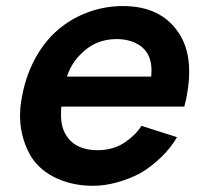

<svg xmlns="http://www.w3.org/2000/svg" viewBox="-20 -598 667 634"><path d="M197 -154Q211.5 -128.5 238.2 -115.2Q265 -102 301 -102Q354.5 -102 392.5 -128Q410 -140 423.8 -153.5Q437.5 -167 447 -182.5L564.5 -145Q543.5 -109 511.8 -78.5Q480 -48 445 -27Q408.5 -7.5 367.2 4Q326 15.5 286.5 15.5Q221.5 15.5 167.5 -9Q114 -33.5 84.5 -78Q58.5 -120.5 50 -170.5Q41.5 -220.5 52 -275Q62.5 -337 89 -391Q115.5 -445 156 -485.5Q202.5 -530.5 262 -554.2Q321.5 -578 385.5 -578Q511.5 -578 570 -489.5Q620 -415 598 -289.5Q597 -282.5 594.8 -271.5Q592.5 -260.5 588.5 -246H182.5Q177 -185.5 197 -154ZM245 -417.5Q215 -387.5 201 -345H479Q484.5 -391 466.5 -422Q452 -445 425.5 -457Q399 -469 365.5 -469Q293.5 -469 245 -417.5Z"/></svg>

Font: Russisch Sans
Style: Bold Italic
Weight: 700
Italic angle: -10°
Designer: Michael Sharanda (font) & Cristiano Sobral (main changes)
Foundry: Michael Sharanda
Version: Version 2.00;September 8, 2020;FontCreator 13.0.0.2681 64-bi